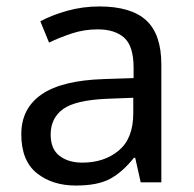

<svg xmlns="http://www.w3.org/2000/svg" viewBox="-20 -565 601 595"><path d="M288 -545Q386 -545 433 -502Q480 -459 480 -365V0H416L399 -76H395Q360 -32 321.5 -11Q283 10 215 10Q142 10 94 -28.5Q46 -67 46 -149Q46 -229 109 -272.5Q172 -316 303 -320L394 -323V-355Q394 -422 365 -448Q336 -474 283 -474Q241 -474 203 -461.5Q165 -449 132 -433L105 -499Q140 -518 188 -531.5Q236 -545 288 -545ZM314 -259Q214 -255 175.5 -227Q137 -199 137 -148Q137 -103 164.5 -82Q192 -61 235 -61Q303 -61 348 -98.5Q393 -136 393 -214V-262Z"/></svg>

Font: Noto Sans Gothic
Style: Regular
Weight: 400
Designer: Monotype Design Team
Foundry: Monotype Imaging Inc.
Version: Version 2.001; ttfautohint (v1.8.4.7-5d5b)